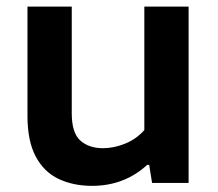

<svg xmlns="http://www.w3.org/2000/svg" viewBox="-20 -566 674 594"><path d="M265 9Q206.5 9 161.2 -12.5Q116 -34 90.5 -81.8Q65 -129.5 65 -207.5V-545.5H202V-215.5Q202 -155 228.5 -131.2Q255 -107.5 298.5 -107.5Q332 -107.5 366.8 -121.5Q401.5 -135.5 426.5 -163.5V-545.5H563.5V0H450.5L441.5 -56H435.5Q364.5 9 265 9Z"/></svg>

Font: Encode Sans SmExp SmBold
Style: Regular
Weight: 600
Width: 6
Designer: Multiple Designers
Foundry: Impallari Type
Version: Version 3.002; ttfautohint (v1.8.3) -l 8 -r 50 -G 200 -x 14 